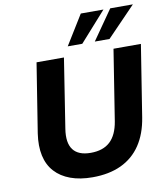

<svg xmlns="http://www.w3.org/2000/svg" viewBox="-100 -1023 976 1118"><g transform="rotate(-10 388.0 -464.5)"><path d="M357 11Q283 11 227 -9.5Q171 -30 135.5 -69Q100 -108 87.5 -165Q75 -222 86 -296L151 -705H313L249 -295Q236 -213 267 -172Q298 -131 371 -131Q444 -131 485.5 -169.5Q527 -208 540 -287L606 -705H768L701 -282Q686 -187 642 -121.5Q598 -56 526.5 -22.5Q455 11 357 11ZM346 -765 454 -940H588L432 -765ZM506 -765 628 -940H762L593 -765Z"/></g></svg>

Font: Nunito Sans 8pt ExtraBold
Style: Italic
Weight: 800
Italic angle: -9°
Version: Version 3.101;gftools[0.9.27]